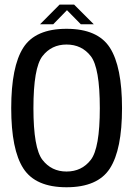

<svg xmlns="http://www.w3.org/2000/svg" viewBox="-20 -805 582 830"><path d="M267.5 4.5Q402.5 4.5 455 -76.8Q507.5 -158 507.5 -337.5Q507.5 -517 455 -598.8Q402.5 -680.5 267.5 -680.5Q133 -680.5 80.8 -599Q28.5 -517.5 28.5 -337.5Q28.5 -158 81 -76.8Q133.5 4.5 267.5 4.5ZM267.5 -63.5Q202.5 -63.5 163.5 -114Q124.5 -164.5 124.5 -337.5Q124.5 -512 163.5 -562.2Q202.5 -612.5 267.5 -612.5Q333.5 -612.5 372.5 -562.2Q411.5 -512 411.5 -337.5Q411.5 -164.5 372.5 -114Q333.5 -63.5 267.5 -63.5ZM153 -700H210L269.5 -761L329.5 -700H385.5L300.5 -785H237.5Z"/></svg>

Font: Anybody SemiCondensed
Style: Regular
Weight: 400
Width: 4
Version: Version 1.113;gftools[0.9.25]